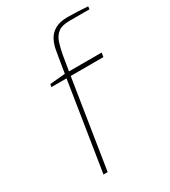

<svg xmlns="http://www.w3.org/2000/svg" viewBox="-188 -863 849 957"><g transform="rotate(-30 236.5 -384.5)"><path d="M120 0 200 -507H113L116 -523L204 -531L218 -616Q221 -636 226 -662Q231 -688 244 -712.5Q257 -737 284 -753Q311 -769 358 -769Q385 -769 416.5 -767.5Q448 -766 473 -764L471 -748H355Q313 -748 291 -731.5Q269 -715 259 -685Q249 -655 242 -616L228 -531H416L412 -507H224L144 0Z"/></g></svg>

Font: Exo Thin Thin
Style: Italic
Weight: 250
Italic angle: -9°
Version: Version 2.000